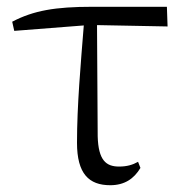

<svg xmlns="http://www.w3.org/2000/svg" viewBox="-20 -532 539 566"><path d="M305 14C347 14 375 -5 394 -37L387 -55C371 -46 354 -41 331 -41C293 -41 270 -59 268 -130L266 -458L474 -454L472 -512H252C143 -512 79 -501 16 -468L22 -441L227 -457C218 -344 207 -221 207 -111C207 -20 242 14 305 14Z"/></svg>

Font: Noto Serif KR Light
Style: Regular
Weight: 300
Designer: Ryoko NISHIZUKA 西塚涼子 (kana & ideographs); Frank Grießhammer (Latin, Greek & Cyrillic); Wenlong ZHANG 张文龙 (bopomofo); San
Foundry: Adobe
Version: Version 2.001;hotconv 1.1.0;makeotfexe 2.6.0